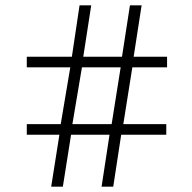

<svg xmlns="http://www.w3.org/2000/svg" viewBox="-20 -704 724 724"><path d="M280 -684H324L294 -490H440L470 -684H514L484 -490H610V-450H479L445 -236H607V-196H437L407 0H363L393 -196H248L217 0H173L204 -196H81V-236H209L245 -450H81V-490H251ZM289 -450 253 -236H401L435 -450Z"/></svg>

Font: Old Standard TT
Style: Regular
Weight: 400
Designer: Alexey Kryukov <alexios@thessalonica.org.ru>
Version: Version 1.0